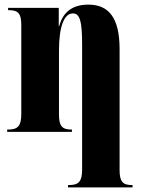

<svg xmlns="http://www.w3.org/2000/svg" viewBox="-20 -570 609 830"><path d="M274 240H553V230H550C510 230 497 214 497 165V-357C497 -492 451 -550 362 -550C289 -550 251 -514 236 -457H234V-536H15V-526H19C59 -526 72 -511 72 -462V-78C72 -26 58 -10 15 -10H11V0H291V-10H288C248 -10 235 -26 235 -75V-352C235 -457 258 -512 295 -512C325 -512 335 -480 335 -377V162C335 214 321 230 278 230H274Z"/></svg>

Font: Noto Serif Display ExtraCondensed Black
Style: Regular
Weight: 900
Width: 2
Designer: Monotype Design Team
Foundry: Monotype Imaging Inc.
Version: Version 2.009